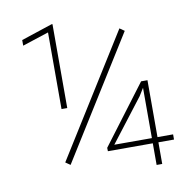

<svg xmlns="http://www.w3.org/2000/svg" viewBox="-79 -790 875 870"><g transform="rotate(-10 358.0 -355.0)"><path d="M218.3 -710.4V-324.2H191.9V-676.8L70.8 -637.2V-663.1L213.9 -710.4ZM535.6 -623.5 188.5 -67.9 166.5 -83 513.7 -638.7ZM669.9 -123.5V-99.6H598.1V0H572.3V-99.6H365.7L365.2 -115.2L568.8 -385.3H598.1V-123.5ZM399.4 -123.5H572.3V-355L550.8 -320.3Z"/></g></svg>

Font: Vazirmatn UI Thin
Style: Regular
Weight: 100
Designer: Saber Rastikerdar
Foundry: Saber Rastikerdar
Version: Version 33.003